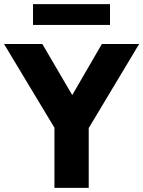

<svg xmlns="http://www.w3.org/2000/svg" viewBox="-24 -914 697 934"><path d="M240.9 0V-292.5L-4.4 -700H181.9L327.4 -451.5L471.6 -700H652.9L407.6 -291V0ZM136.6 -792.8V-893.8H511.1V-792.8Z"/></svg>

Font: Geologica Thin
Style: Regular
Weight: 100
Version: Version 1.010;gftools[0.9.28]